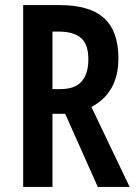

<svg xmlns="http://www.w3.org/2000/svg" viewBox="-20 -734 536 754"><path d="M214 -714Q333 -714 389 -662.5Q445 -611 445 -505Q445 -370 339 -314L489 0H364L236 -287H186V0H71V-714ZM210 -610H186V-384H216Q275 -384 301 -414.5Q327 -445 327 -501Q327 -560 298 -585Q269 -610 210 -610Z"/></svg>

Font: Noto Sans Malayalam ExtraCondensed SemiBold
Style: Regular
Weight: 600
Width: 2
Designer: Jelle Bosma - Monotype Design Team
Foundry: Monotype Imaging Inc.
Version: Version 2.104; ttfautohint (v1.8.4.7-5d5b)